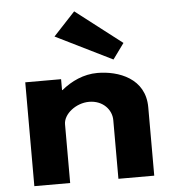

<svg xmlns="http://www.w3.org/2000/svg" viewBox="-57 -892 855 945"><g transform="rotate(-5 370.5 -420.0)"><path d="M572.7 -664 516.7 -587 237.3 -725 344.5 -840ZM251.3 0H74.3V-513H251.3V-459H253.7C302.1 -499 363.8 -528 431.6 -528C535.7 -528 666.7 -481 666.7 -338V0H489.7V-290C489.7 -341 447.3 -390 378.4 -390C314.2 -390 251.3 -341 251.3 -290Z"/></g></svg>

Font: Hussar
Style: BdSuprExt
Weight: 700
Foundry: Cannot Into Space Fonts
Version: Version 2.00